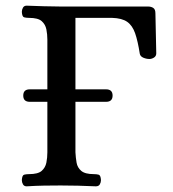

<svg xmlns="http://www.w3.org/2000/svg" viewBox="-20 -654 609 677"><path d="M74 3Q65 3 61 -4Q57 -11 57 -19Q58 -36 65 -38Q72 -40 82 -40Q114 -40 127 -51.5Q140 -63 143.5 -80.5Q147 -98 147 -117V-295H85Q62 -295 62 -317Q62 -339 85 -339H147V-514Q147 -533 143.5 -550.5Q140 -568 127 -579.5Q114 -591 82 -591Q72 -591 65 -593Q58 -595 57 -612Q57 -620 61 -627Q65 -634 74 -634Q106 -633 134.5 -632Q163 -631 193 -631H502Q513 -631 520.5 -626Q528 -621 528 -607L531 -466Q531 -456 523 -451Q515 -446 507 -446Q496 -446 485.5 -450.5Q475 -455 473 -464Q466 -509 456.5 -536.5Q447 -564 428.5 -577Q410 -590 375 -591H246V-339H354Q377 -339 377 -317Q377 -295 354 -295H246V-117Q247 -98 250 -80.5Q253 -63 266.5 -51.5Q280 -40 311 -40Q321 -40 328 -38Q335 -36 336 -19Q336 -11 332 -4Q328 3 318 3Q254 0 194 0Q164 0 135 0.5Q106 1 74 3Z"/></svg>

Font: Alice
Style: Regular
Weight: 400
Designer: Ksenia Yerulevich
Foundry: Cyreal (http://www.cyreal.org/)
Version: Version 2.003; ttfautohint (v1.8.3)